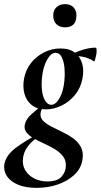

<svg xmlns="http://www.w3.org/2000/svg" viewBox="-67 -626 487 927"><path d="M110 281Q56 281 19.5 265.5Q-17 250 -34 224Q-51 198 -46 167Q-38 123 9.5 87.5Q57 52 123 18L130 26Q112 37 93.5 53Q75 69 61.5 89.5Q48 110 44 138Q40 171 55 196Q70 221 98 235.5Q126 250 161 250Q211 250 231 226Q251 202 251 175Q252 147 236.5 127.5Q221 108 196.5 93.5Q172 79 145.5 67Q119 55 96 42Q73 29 60.5 13Q48 -3 53 -25Q58 -50 83.5 -73.5Q109 -97 145 -123L152 -116Q143 -112 136.5 -101.5Q130 -91 129 -80Q126 -58 141 -43Q156 -28 181 -15Q206 -2 234.5 11.5Q263 25 287 42.5Q311 60 324 85Q337 110 331 146Q324 188 292 218Q260 248 212.5 264.5Q165 281 110 281ZM154 -98Q112 -98 86 -119Q60 -140 51 -173.5Q42 -207 49 -246Q57 -289 82.5 -321.5Q108 -354 145.5 -373Q183 -392 225 -392Q269 -392 295 -371.5Q321 -351 330 -318Q339 -285 331 -246Q322 -200 294.5 -167Q267 -134 230 -116Q193 -98 154 -98ZM180 -120Q202 -120 220.5 -152Q239 -184 244 -237Q247 -265 244.5 -296Q242 -327 231.5 -349Q221 -371 201 -371Q179 -371 160 -337Q141 -303 136 -253Q132 -214 136.5 -184Q141 -154 153 -137Q165 -120 180 -120ZM263 -346 262 -353Q292 -373 329 -384.5Q366 -396 394 -396Q399 -396 399.5 -385Q400 -374 397.5 -360.5Q395 -347 392 -337.5Q389 -328 386 -330Q362 -347 327 -353Q292 -359 263 -346ZM247 -494Q221 -494 205.5 -509Q190 -524 190 -552Q190 -576 205.5 -591Q221 -606 247 -606Q273 -606 287.5 -591Q302 -576 302 -552Q302 -494 247 -494Z"/></svg>

Font: Cormorant Light
Style: Bold Italic
Weight: 700
Italic angle: -10°
Version: Version 4.000